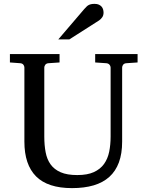

<svg xmlns="http://www.w3.org/2000/svg" viewBox="-20 -948 752 984"><path d="M627 -624Q616.2 -623 611.1 -616.2Q606 -609.4 606 -602.1V-222.2Q606 -160.6 589.4 -115.7Q572.8 -70.8 540.3 -41.5Q507.8 -12.2 459.7 2Q411.6 16.1 349.1 16.1Q225.1 16.1 165 -43.9Q105 -104 105 -222.2V-602.1Q105 -609.4 99.9 -616.2Q94.7 -623 84 -624L30.8 -627.9V-670.9H285.2V-627.9L228 -624Q217.3 -623 212.2 -616.2Q207 -609.4 207 -602.1V-248Q207 -204.1 213.9 -167.7Q220.7 -131.3 239.3 -105.5Q257.8 -79.6 290.8 -65.2Q323.7 -50.8 376 -50.8Q427.7 -50.8 460.9 -65.9Q494.1 -81.1 513.2 -107.7Q532.2 -134.3 539.6 -170.4Q546.9 -206.5 546.9 -248V-602.1Q546.9 -609.4 541.3 -616.2Q535.6 -623 524.9 -624L467.8 -627.9V-670.9H685.1V-627.9ZM510.7 -883.3Q510.7 -869.6 504.2 -859.9Q497.6 -850.1 487.8 -843.3L335.4 -746.1H278.8L411.6 -901.4Q417.5 -907.7 422.4 -912.8Q427.2 -918 433.1 -921.4Q439 -924.8 446.5 -926.5Q454.1 -928.2 464.8 -928.2Q478 -928.2 486.8 -924.1Q495.6 -919.9 501 -913.6Q506.3 -907.2 508.5 -899.2Q510.7 -891.1 510.7 -883.3Z"/></svg>

Font: Charis SIL
Style: Regular
Weight: 400
Foundry: SIL International
Version: Version 4.112